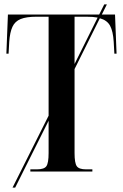

<svg xmlns="http://www.w3.org/2000/svg" viewBox="-20 -780 560 873"><path d="M37 73 201 -254V-704H146Q100 -704 74 -693.5Q48 -683 36.5 -658Q25 -633 22 -590L19 -536H9L16 -714H431L454 -760H466L443 -714H503L510 -536H500L497 -590Q494 -638 480.5 -663Q467 -688 434 -697L319 -466V-84Q319 -39 329 -24.5Q339 -10 371 -10H400V0H118V-10H148Q181 -10 191 -24.5Q201 -39 201 -84V-231L49 73ZM319 -704V-489L424 -700Q404 -704 373 -704Z"/></svg>

Font: Noto Serif Display ExtraCondensed SemiBold
Style: Regular
Weight: 600
Width: 2
Designer: Monotype Design Team
Foundry: Monotype Imaging Inc.
Version: Version 2.009